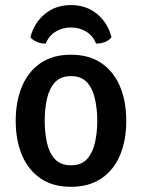

<svg xmlns="http://www.w3.org/2000/svg" viewBox="-20 -724 560 758"><path d="M478.5 -247Q478.5 -170 453.8 -111.2Q429 -52.5 380.2 -19.5Q331.5 13.5 260 13.5Q188 13.5 139.5 -20Q91 -53.5 66.5 -112.2Q42 -171 42 -247Q42 -324 66.8 -382.8Q91.5 -441.5 140 -474.8Q188.5 -508 260 -508Q332 -508 380.8 -474.5Q429.5 -441 454 -382.2Q478.5 -323.5 478.5 -247ZM156.5 -247Q156.5 -201.5 165.2 -161.2Q174 -121 196.5 -96.2Q219 -71.5 260.5 -71.5Q301.5 -71.5 323.8 -96.2Q346 -121 355 -161.2Q364 -201.5 364 -247Q364 -292.5 355 -333Q346 -373.5 323.8 -398.5Q301.5 -423.5 260.5 -423.5Q219 -423.5 196.5 -398.5Q174 -373.5 165.2 -333Q156.5 -292.5 156.5 -247ZM420 -577Q410.5 -564.5 393.8 -558Q377 -551.5 359.5 -552Q347.5 -582 321 -598.8Q294.5 -615.5 260 -615.5Q226 -615.5 199.2 -598.8Q172.5 -582 160.5 -552Q143.5 -551.5 126.8 -558Q110 -564.5 100 -577Q114.5 -633.5 157 -668.8Q199.5 -704 260 -704Q320.5 -704 363.2 -668.8Q406 -633.5 420 -577Z"/></svg>

Font: Signika Negative Light Medium
Style: Regular
Weight: 500
Version: Version 2.001